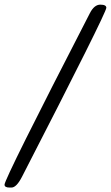

<svg xmlns="http://www.w3.org/2000/svg" viewBox="-31 -740 484 838"><path d="M433.1 -706.1Q433.1 -684.1 65.4 30.8Q41 78.6 19 78.6H10.7Q-11.2 78.6 -11.2 65.9Q-11.2 40.5 361.3 -682.6Q380.4 -719.7 406.7 -719.7Q433.1 -719.7 433.1 -706.1Z"/></svg>

Font: Averia Libre Light
Style: Italic
Weight: 300
Italic angle: -8.5°
Version: Version 1.002